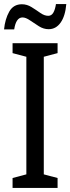

<svg xmlns="http://www.w3.org/2000/svg" viewBox="-28 -927 347 947"><path d="M256 0H34V-49L102 -67V-647L34 -665V-714H256V-665L188 -647V-67L256 -49ZM299 -907Q294 -848 271 -815.5Q248 -783 212 -783Q187 -783 164 -797.5Q141 -812 120 -826.5Q99 -841 83 -841Q51 -841 42 -782H-8Q-3 -833 17.5 -869.5Q38 -906 80 -906Q105 -906 127.5 -892Q150 -878 170.5 -863.5Q191 -849 210 -849Q226 -849 235 -864.5Q244 -880 248 -907Z"/></svg>

Font: Avrile Sans Condensed
Style: Regular
Weight: 400
Width: 3
Designer: Monotype Design Team
Foundry: Monotype Imaging Inc.
Version: Version 2.001;September 10, 2019;FontCreator 11.5.0.2425 64-